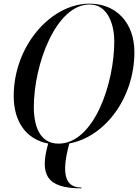

<svg xmlns="http://www.w3.org/2000/svg" viewBox="-20 -780 755 1050"><path d="M425 245.5C342.5 245.5 310.5 183 359 4.5C555.5 -31.5 715 -246.5 715 -495C715 -658 613 -760 470 -760C257 -760 55 -528 55 -255C55 -113 124.5 -17.5 243.5 5C195.5 174.5 234 250 425 250ZM470 -755.5C574 -755.5 605 -637 605 -555C605 -323 494 5.5 300 5.5C196 5.5 165 -93 165 -195C165 -427 286 -755.5 470 -755.5Z"/></svg>

Font: Bodoni* 36pt
Style: Italic
Weight: 400
Italic angle: -13°
Version: Version 2.3